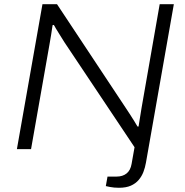

<svg xmlns="http://www.w3.org/2000/svg" viewBox="-20 -706 874 909"><path d="M543 183Q532 183 520.5 182Q509 181 499.5 179Q490 177 481 175L489 130H532Q561 130 579.5 115Q598 100 603 70L617 -9L285 -506Q274 -524 258.5 -548.5Q243 -573 235 -588L229 -587Q226 -568 222 -541Q218 -514 214 -494L127 0H60L181 -686H250L582 -185Q589 -175 598 -160.5Q607 -146 616 -132Q625 -118 631 -107H636Q639 -124 642.5 -147.5Q646 -171 650 -194L736 -686H803L671 64Q667 87 659 108Q651 129 636.5 146Q622 163 599.5 173Q577 183 543 183Z"/></svg>

Font: Archivo SemiExpanded ExtraLight
Style: Italic
Weight: 250
Width: 6
Italic angle: -10°
Designer: Hector Gatti
Foundry: Omnibus-Type
Version: Version 2.001